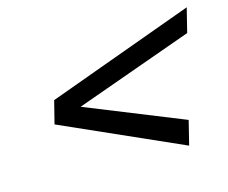

<svg xmlns="http://www.w3.org/2000/svg" viewBox="-74 -682 790 664"><g transform="rotate(-15 321.5 -350.0)"><path d="M526.9 -117.2 96.2 -308.6 116.7 -390.1 642.6 -581.5 621.1 -495.1 199.2 -344.2 548.3 -203.6Z"/></g></svg>

Font: Andika New Basic
Style: Italic
Weight: 400
Italic angle: -14°
Designer: Victor Gaultney, Annie Olsen, Julie Remington, Don Collingsworth, Eric Hays
Foundry: SIL International
Version: Version 5.500